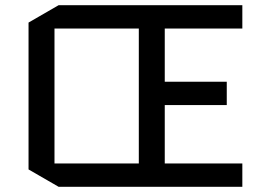

<svg xmlns="http://www.w3.org/2000/svg" viewBox="-20 -720 1004 740"><path d="M615 -315V-90H914V0H206L90 -67V-633L206 -700H914V-610H615V-405H854V-315ZM190 -610V-90H515V-610Z"/></svg>

Font: Quantico
Style: Regular
Weight: 400
Designer: Matt Desmond
Foundry: MADtype
Version: Version 2.002